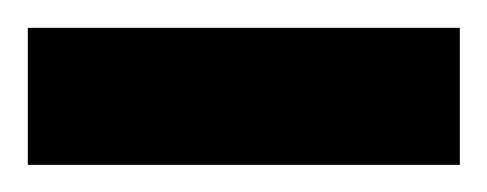

<svg xmlns="http://www.w3.org/2000/svg" viewBox="-21 1 350 138"><path d="M-1 119.5V21H309.5V119.5Z"/></svg>

Font: Anybody UltraCondensed ExtraBold
Style: Regular
Weight: 800
Width: 1
Designer: Tyler Finck
Foundry: Etcetera Type Company
Version: Version 1.010; ttfautohint (v1.8.3) -l 8 -r 50 -G 200 -x 14 